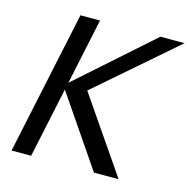

<svg xmlns="http://www.w3.org/2000/svg" viewBox="-101 -775 864 874"><g transform="rotate(15 331.5 -338.0)"><path d="M533.2 0H417L191.4 -330.6L121.1 0H28.8L172.4 -675.8H264.6L198.7 -364.7L549.3 -675.8H663.1L291 -353Z"/></g></svg>

Font: Cadman
Style: Italic
Weight: 400
Italic angle: -12°
Designer: Paul James MIller
Foundry: High-Logic / Made with FontCreator
Version: Version 2.114;March 28, 2021;FontCreator 13.0.0.2683 64-bit